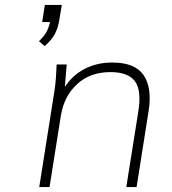

<svg xmlns="http://www.w3.org/2000/svg" viewBox="-20 -763 702 783"><path d="M162 -575 139 -595Q164 -619 173 -639.5Q182 -660 185 -679L203 -673H152L163 -743H232L222 -682Q217 -650 204 -625Q191 -600 162 -575ZM140 0 202 -392Q206 -418 208 -445Q210 -472 211 -500H252L242 -380L228 -379Q258 -442 312.5 -475Q367 -508 438 -508Q531 -508 566 -456Q601 -404 586 -310L537 0H495L544 -308Q558 -395 530 -432Q502 -469 430 -469Q348 -469 294.5 -420Q241 -371 228 -290L182 0Z"/></svg>

Font: Mulish ExtraLight
Style: Italic
Weight: 200
Italic angle: -9°
Designer: Vernon Adams
Foundry: Vernon Adams
Version: Version 3.603